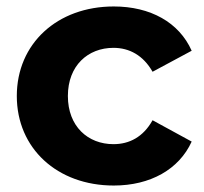

<svg xmlns="http://www.w3.org/2000/svg" viewBox="-20 -566 631 594"><path d="M332 8C445 8 534 -42 573 -128L452 -194C423 -142 380 -120 331 -120C252 -120 190 -175 190 -269C190 -363 252 -418 331 -418C380 -418 423 -395 452 -344L573 -409C534 -497 445 -546 332 -546C157 -546 32 -431 32 -269C32 -107 157 8 332 8Z"/></svg>

Font: Talent SemiBold
Style: Bold
Weight: 700
Designer: Mike Powis
Version: Version 1.001;hotconv 1.0.109;makeotfexe 2.5.65596